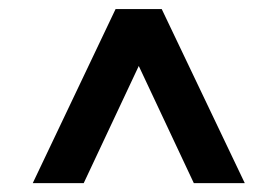

<svg xmlns="http://www.w3.org/2000/svg" viewBox="-20 -727 610 422"><path d="M406 -324.5 285 -582 164 -324.5H52L234 -707H335.5L518 -324.5Z"/></svg>

Font: Newsreader Caption SemiBold
Style: Regular
Weight: 600
Designer: Hugues Gentile
Foundry: Production Type
Version: Version 1.001